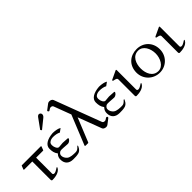

<svg xmlns="http://www.w3.org/2000/svg" viewBox="108 -1742 2702 2702"><g transform="rotate(-45 1458.5 -391.0)"><path d="M32.2 -439.5C27.3 -439.5 25.9 -436.5 24.4 -431.6L4.9 -380.9C4.9 -376 7.8 -373 12.7 -373H173.3V-7.3C173.3 7.8 184.1 12.7 190.4 12.7C242.2 12.7 326.7 2.4 359.9 -55.7C363.3 -61 363.8 -64.5 363.8 -66.4C363.8 -68.4 363.8 -72.8 358.9 -72.8C351.6 -72.8 307.6 -34.2 275.4 -34.2C263.2 -34.2 249.5 -39.1 249.5 -54.7V-373H387.7C389.6 -373 393.1 -374 393.6 -375.5L415 -431.6C415 -436.5 412.1 -439.5 407.2 -439.5Z M578.1 -590.8C579.1 -589.8 579.1 -589.4 581.5 -589.4C583 -589.4 583.5 -589.8 585 -590.8L716.3 -696.8C729.5 -707.5 743.2 -722.7 743.2 -742.7C743.2 -761.7 728 -778.8 708 -778.8C696.3 -778.8 683.6 -771.5 671.4 -754.9L567.4 -610.8C566.4 -609.9 565.4 -608.9 565.4 -607.9C565.4 -606.9 566.4 -606 567.4 -605ZM659.2 -453.6C542.5 -445.3 470.2 -398.9 470.2 -330.1C470.2 -279.8 476.6 -237.8 507.8 -199.2C476.6 -167.5 471.7 -138.7 471.7 -110.8C471.7 -33.2 518.1 14.2 604 14.2C640.1 14.2 678.2 14.2 712.4 4.4C760.3 -9.3 785.2 -66.4 786.1 -82C783.2 -79.1 773.4 -78.1 770.5 -74.7C747.1 -47.4 726.1 -33.2 697.8 -33.2C654.8 -33.2 592.3 -34.2 561 -60.1C533.7 -82.5 518.6 -112.3 518.6 -141.1C518.6 -163.1 527.3 -174.3 539.6 -185.5C552.7 -197.8 566.4 -200.7 581.1 -200.7C612.8 -200.7 629.9 -198.2 669.4 -195.8C681.2 -194.8 692.9 -193.8 704.6 -193.8C727.5 -193.8 764.6 -220.2 764.6 -245.1C764.6 -251 746.1 -252 731.9 -252C707 -252 684.6 -256.3 661.1 -256.3C633.8 -256.3 609.4 -249.5 583 -249.5C553.7 -249.5 530.3 -297.9 530.3 -338.9C530.3 -357.9 535.2 -375 547.4 -385.3C570.8 -404.8 597.2 -410.2 625.5 -410.2C660.6 -410.2 706.1 -403.3 735.4 -386.2L788.1 -424.8C772 -434.6 756.8 -440.4 736.8 -444.8C711.9 -450.2 685.5 -453.6 659.2 -453.6Z M996.6 -772.9C988.3 -794.4 960.9 -803.2 940.9 -803.2C929.7 -803.2 918.5 -800.8 909.7 -793.9C825.7 -731.4 824.7 -729 824.7 -726.6C824.7 -717.8 835 -705.6 842.8 -705.6C854.5 -705.6 874.5 -730 893.1 -730C910.6 -730 926.8 -725.6 933.1 -709L1029.8 -452.1L850.6 -9.8C850.6 -3.4 854.5 0 862.3 0H912.6C916.5 0 919.4 -6.8 920.4 -8.3L1064 -361.8L1197.3 -8.3C1204.6 11.7 1233.9 20.5 1252.4 20.5C1263.7 20.5 1274.9 18.1 1283.7 11.2C1367.7 -51.3 1367.7 -53.2 1367.7 -59.6C1367.7 -68.4 1363.3 -77.1 1350.6 -77.1C1338.9 -77.1 1318.8 -52.7 1300.3 -52.7C1282.7 -52.7 1266.6 -57.1 1260.3 -73.7Z M1581.5 -453.6C1464.8 -445.3 1392.6 -398.9 1392.6 -330.1C1392.6 -279.8 1398.9 -237.8 1430.2 -199.2C1398.9 -167.5 1394 -138.7 1394 -110.8C1394 -33.2 1440.4 14.2 1526.4 14.2C1562.5 14.2 1600.6 14.2 1634.8 4.4C1682.6 -9.3 1707.5 -66.4 1708.5 -82C1705.6 -79.1 1695.8 -78.1 1692.9 -74.7C1669.4 -47.4 1648.4 -33.2 1620.1 -33.2C1577.1 -33.2 1514.6 -34.2 1483.4 -60.1C1456.1 -82.5 1440.9 -112.3 1440.9 -141.1C1440.9 -163.1 1449.7 -174.3 1461.9 -185.5C1475.1 -197.8 1488.8 -200.7 1503.4 -200.7C1535.2 -200.7 1552.2 -198.2 1591.8 -195.8C1603.5 -194.8 1615.2 -193.8 1627 -193.8C1649.9 -193.8 1687 -220.2 1687 -245.1C1687 -251 1668.5 -252 1654.3 -252C1629.4 -252 1606.9 -256.3 1583.5 -256.3C1556.2 -256.3 1531.7 -249.5 1505.4 -249.5C1476.1 -249.5 1452.6 -297.9 1452.6 -338.9C1452.6 -357.9 1457.5 -375 1469.7 -385.3C1493.2 -404.8 1519.5 -410.2 1547.9 -410.2C1583 -410.2 1628.4 -403.3 1657.7 -386.2L1710.4 -424.8C1694.3 -434.6 1679.2 -440.4 1659.2 -444.8C1634.3 -450.2 1607.9 -453.6 1581.5 -453.6Z M2033.2 -55.7C2036.6 -61 2037.1 -64.5 2037.1 -66.4C2037.1 -68.4 2037.1 -72.8 2032.2 -72.8C2024.9 -72.8 1981 -34.2 1948.7 -34.2C1936.5 -34.2 1922.9 -39.1 1922.9 -54.7V-440.9C1922.9 -449.2 1919.9 -452.6 1914.6 -452.6C1913.1 -452.6 1909.7 -450.7 1907.2 -449.7L1782.7 -391.1C1776.9 -388.2 1775.4 -384.8 1775.4 -381.3C1775.4 -374 1777.8 -373 1781.7 -371.6C1808.6 -363.3 1846.7 -364.3 1846.7 -332.5V-7.3C1846.7 7.8 1857.4 12.7 1863.8 12.7C1915.5 12.7 2000 2.4 2033.2 -55.7Z M2329.1 13.7C2457.5 13.7 2560.1 -86.9 2560.1 -220.2C2560.1 -362.3 2457.5 -454.1 2329.1 -454.1C2199.2 -454.1 2093.8 -368.7 2093.3 -220.2C2093.3 -88.4 2196.8 13.7 2329.1 13.7ZM2476.1 -220.2C2476.1 -125.5 2423.3 -17.1 2329.1 -17.1C2221.7 -17.1 2177.2 -119.1 2177.2 -220.2C2177.2 -315.4 2219.7 -423.3 2329.1 -423.3C2425.3 -423.3 2476.1 -318.4 2476.1 -220.2Z M2893.6 -55.7C2897 -61 2897.5 -64.5 2897.5 -66.4C2897.5 -68.4 2897.5 -72.8 2892.6 -72.8C2885.3 -72.8 2841.3 -34.2 2809.1 -34.2C2796.9 -34.2 2783.2 -39.1 2783.2 -54.7V-440.9C2783.2 -449.2 2780.3 -452.6 2774.9 -452.6C2773.4 -452.6 2770 -450.7 2767.6 -449.7L2643.1 -391.1C2637.2 -388.2 2635.7 -384.8 2635.7 -381.3C2635.7 -374 2638.2 -373 2642.1 -371.6C2668.9 -363.3 2707 -364.3 2707 -332.5V-7.3C2707 7.8 2717.8 12.7 2724.1 12.7C2775.9 12.7 2860.4 2.4 2893.6 -55.7Z"/></g></svg>

Font: Cardo
Style: Italic
Weight: 400
Designer: David J. Perry
Foundry: David J. Perry
Version: Version 0.99